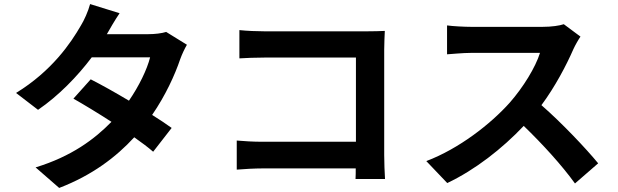

<svg xmlns="http://www.w3.org/2000/svg" viewBox="-20 -858 3040 944"><path d="M797 -701C775 -694 741 -690 710 -690H505L506 -691C518 -712 544 -758 568 -793L423 -838C414 -803 393 -757 378 -733C328 -646 235 -509 59 -401L167 -318C268 -387 361 -483 431 -576H718C703 -516 663 -434 614 -363C547 -403 479 -441 426 -468L341 -373C392 -344 460 -303 528 -259C445 -174 332 -89 155 -35L271 66C433 4 551 -86 640 -183C677 -157 709 -133 733 -112L824 -229C799 -247 765 -270 728 -293C794 -389 840 -490 866 -567C875 -592 888 -619 899 -638Z M1873 22C1871 -8 1869 -61 1869 -96V-614C1869 -643 1871 -683 1872 -706C1855 -705 1813 -704 1784 -704H1281C1246 -704 1194 -706 1157 -710V-571C1185 -573 1239 -575 1281 -575H1730V-161H1269C1224 -161 1179 -164 1144 -167V-24C1177 -27 1234 -30 1273 -30H1729C1729 -11 1729 6 1728 22Z M2752 -739C2732 -732 2692 -726 2648 -726H2296C2266 -726 2205 -729 2178 -733V-591C2199 -592 2254 -598 2296 -598H2635C2613 -527 2552 -428 2486 -353C2392 -248 2237 -127 2076 -66L2179 42C2316 -23 2449 -127 2555 -239C2649 -148 2742 -46 2807 44L2921 -55C2862 -127 2741 -255 2642 -341C2709 -431 2765 -538 2799 -616C2808 -636 2826 -667 2834 -678Z"/></svg>

Font: Noto Sans CJK KR Bold
Style: Regular
Weight: 700
Designer: Ryoko NISHIZUKA (kana & ideographs); Paul D. Hunt (Latin, Greek & Cyrillic); Wenlong ZHANG (bopomofo); Sandoll Communica
Foundry: Adobe Systems Incorporated
Version: Version 1.004;PS 1.004;hotconv 1.0.82;makeotf.lib2.5.63406